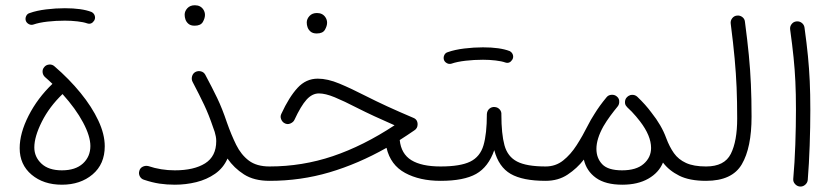

<svg xmlns="http://www.w3.org/2000/svg" viewBox="-20 -677 3166 724"><path d="M54.2 -118.2Q54.2 -174.8 87.9 -241Q121.6 -307.1 177.7 -360.8Q164.1 -374 149.9 -386.2Q141.6 -393.6 140.6 -404.8Q139.6 -416 147 -424.3Q153.8 -432.6 165.3 -433.6Q176.8 -434.6 185.1 -427.2Q240.7 -379.4 283.7 -326.7Q326.7 -273.9 350.8 -222.4Q375 -170.9 375 -125.5Q375 -58.1 329.1 -19.3Q283.2 19.5 213.4 19.5Q144 19.5 99.1 -18.3Q54.2 -56.2 54.2 -118.2ZM109.4 -121.1Q109.4 -85.4 136.2 -60.1Q163.1 -34.7 213.4 -34.7Q264.6 -34.7 292.7 -60.5Q320.8 -86.4 320.8 -126.5Q320.8 -163.6 293.2 -215.3Q265.6 -267.1 215.8 -322.3Q166 -274.4 137.7 -218Q109.4 -161.6 109.4 -121.1ZM77.1 -599.6Q74.7 -608.4 78.9 -616.9Q83 -625.5 92.3 -627.9Q118.2 -637.2 154.1 -641.6Q189.9 -646 224.6 -646Q288.6 -646 325.2 -631.8Q334.5 -627 337.4 -617.4Q340.3 -607.9 335 -599.1Q324.7 -583.5 308.6 -588.9Q294.9 -593.8 272 -596.4Q249 -599.1 224.6 -599.1Q190.9 -599.1 158.9 -595.5Q127 -591.8 106 -584.5Q96.7 -581.5 88.1 -586.4Q79.6 -591.3 77.1 -599.6Z M505.4 -32.7Q508.3 -43.5 518.1 -48.3Q527.8 -53.2 539.1 -50.8Q586.9 -34.7 639.2 -34.7Q711.4 -34.7 753.4 -61Q795.4 -87.4 795.4 -145Q795.4 -154.3 793.7 -162.8Q792 -171.4 789.6 -179.7Q787.1 -187 783.7 -196.3Q767.6 -244.1 750 -281.2Q732.4 -318.4 706.5 -367.7Q701.2 -377.4 704.1 -388.7Q707 -399.9 716.3 -405.3Q726.1 -410.6 737.3 -408Q748.5 -405.3 753.9 -395.5Q780.3 -346.2 799.1 -307.1Q817.9 -268.1 835.9 -214.4Q852.1 -168.5 870.6 -130.9Q889.2 -93.3 918.5 -71.3Q947.8 -49.3 996.1 -49.3H996.6Q1007.8 -49.3 1015.6 -41.3Q1023.4 -33.2 1023.4 -22Q1023.4 -10.7 1015.6 -2.9Q1007.8 4.9 996.6 4.9H996.1Q938 4.9 900.1 -19.3Q862.3 -43.5 837.9 -79.1Q822.3 -43.5 791 -21.7Q759.8 0 720.2 9.8Q680.7 19.5 639.2 19.5Q608.9 19.5 581.3 15.4Q553.7 11.2 523.4 1Q512.7 -2 507.3 -12Q502 -22 505.4 -32.7ZM676.3 -621.6Q676.3 -634.8 686.5 -646Q696.8 -657.2 714.8 -657.2Q736.3 -657.2 747.1 -640.6Q752.9 -631.3 752.9 -620.6Q752.9 -608.4 744.9 -594.2Q736.8 -580.1 713.9 -580.1Q698.7 -580.1 690.4 -587.4Q682.1 -594.7 679.2 -604Q676.3 -612.3 676.3 -621.6Z M1178.2 -380.4Q1215.3 -380.4 1259.8 -361.8Q1304.2 -343.3 1360.4 -314.5Q1396 -296.4 1439.9 -276.1Q1483.9 -255.9 1538.1 -232.9Q1554.7 -226.6 1554.7 -208Q1554.7 -192.9 1542 -185.1Q1514.2 -166 1487.3 -148.9Q1492.7 -96.7 1531.2 -73Q1569.8 -49.3 1641.1 -49.3H1641.6Q1652.8 -49.3 1660.6 -41.3Q1668.5 -33.2 1668.5 -22Q1668.5 -10.7 1660.6 -2.9Q1652.8 4.9 1641.6 4.9H1641.1Q1562.5 4.9 1507.6 -24.9Q1452.6 -54.7 1437.5 -119.6Q1330.6 -59.1 1222.2 -27.1Q1113.8 4.9 996.6 4.9Q985.4 4.9 977.3 -3.2Q969.2 -11.2 969.2 -22Q969.2 -33.2 977.3 -41.3Q985.4 -49.3 996.6 -49.3Q1119.6 -49.3 1234.9 -88.1Q1350.1 -127 1467.8 -204.6Q1426.3 -222.7 1391.6 -238.8Q1356.9 -254.9 1327.1 -270Q1276.9 -295.9 1241.9 -310.3Q1207 -324.7 1182.6 -324.7Q1157.2 -324.7 1136 -301.3Q1114.7 -277.8 1090.3 -225.1Q1086.4 -216.3 1074.7 -211.2Q1063 -206.1 1051.3 -213.4Q1043.5 -218.3 1039.8 -228.3Q1036.1 -238.3 1041 -248Q1069.8 -310.5 1101.8 -345.5Q1133.8 -380.4 1178.2 -380.4ZM1136.7 -592.3Q1136.7 -605.5 1147 -616.7Q1157.2 -627.9 1175.3 -627.9Q1196.8 -627.9 1207.5 -611.3Q1213.4 -602.1 1213.4 -591.3Q1213.4 -579.1 1205.3 -564.9Q1197.3 -550.8 1174.3 -550.8Q1159.2 -550.8 1150.9 -558.1Q1142.6 -565.4 1139.6 -574.7Q1136.7 -583 1136.7 -592.3Z M1614.3 -22Q1614.3 -33.2 1622.3 -41.3Q1630.4 -49.3 1641.6 -49.3Q1715.8 -49.3 1753.2 -67.6Q1790.5 -85.9 1803.2 -129.2Q1815.9 -172.4 1815.9 -247.1Q1816.9 -259.8 1825.4 -267.1Q1834 -274.4 1845.2 -273.4Q1856.4 -272.9 1864 -264.6Q1871.6 -256.3 1870.6 -245.1Q1870.6 -171.9 1882.3 -129.2Q1894 -86.4 1929.7 -67.9Q1965.3 -49.3 2037.1 -49.3H2037.6Q2048.8 -49.3 2056.6 -41.3Q2064.5 -33.2 2064.5 -22Q2064.5 -10.7 2056.6 -2.9Q2048.8 4.9 2037.6 4.9H2037.1Q1951.2 4.9 1905.8 -21.2Q1860.4 -47.4 1843.8 -110.8Q1821.8 -47.4 1775.4 -21.2Q1729 4.9 1641.6 4.9Q1630.4 4.9 1622.3 -2.9Q1614.3 -10.7 1614.3 -22ZM1653.8 -452.1Q1651.4 -460.9 1655.5 -469.5Q1659.7 -478 1668.9 -480.5Q1694.8 -489.7 1730.7 -494.1Q1766.6 -498.5 1801.3 -498.5Q1865.2 -498.5 1901.9 -484.4Q1911.1 -479.5 1914.1 -470Q1917 -460.4 1911.6 -451.7Q1901.4 -436 1885.3 -441.4Q1871.6 -446.3 1848.6 -449Q1825.7 -451.7 1801.3 -451.7Q1767.6 -451.7 1735.6 -448Q1703.6 -444.3 1682.6 -437Q1673.3 -434.1 1664.8 -439Q1656.2 -443.8 1653.8 -452.1Z M2010.7 -22Q2010.7 -33.2 2018.6 -41.3Q2026.4 -49.3 2037.6 -49.3Q2075.2 -49.3 2103.5 -71.8Q2131.8 -94.2 2154.5 -129.6Q2177.2 -165 2196.8 -204.1Q2207 -224.6 2221.2 -246.6Q2240.2 -277.8 2267.1 -310.1Q2273.9 -318.8 2285.9 -319.6Q2297.9 -320.3 2306.2 -313Q2316.4 -304.7 2314.9 -291Q2314.9 -291 2314.9 -290Q2314.9 -290 2314.9 -290Q2314 -281.2 2308.6 -274.9Q2296.4 -260.3 2281.7 -240.5Q2267.1 -220.7 2255.4 -200.7Q2229 -153.3 2229 -115.7Q2229 -80.6 2251 -57.6Q2272.9 -34.7 2325.7 -34.7Q2379.4 -34.7 2407.2 -59.1Q2435.1 -83.5 2435.1 -119.1Q2435.1 -165 2393.6 -219.2Q2379.4 -237.8 2362.3 -255.9Q2354.5 -263.7 2345.7 -272Q2344.2 -273.4 2343.3 -274.9Q2335.9 -282.2 2336.7 -293.2Q2337.4 -304.2 2344.2 -310.5L2344.7 -311L2345.2 -311.5L2345.7 -312L2346.2 -312.5Q2346.7 -313 2347.2 -313Q2347.7 -314 2348.6 -314.5Q2348.6 -314.5 2349.1 -314.5Q2350.1 -315.4 2351.1 -315.9Q2351.1 -315.9 2351.1 -315.9Q2354.5 -317.9 2357.9 -318.8Q2357.9 -318.8 2358.4 -318.8Q2359.4 -318.8 2360.4 -318.8Q2360.4 -318.8 2360.8 -319.3Q2361.8 -319.3 2362.8 -319.3Q2363.3 -319.3 2363.8 -319.3Q2364.3 -319.3 2365.2 -319.3Q2365.7 -319.3 2366.7 -319.3Q2366.7 -319.3 2367.2 -319.3Q2368.7 -319.3 2369.6 -318.8Q2369.6 -318.8 2369.6 -318.8Q2371.1 -318.8 2372.1 -318.4Q2372.1 -318.4 2372.1 -318.4Q2374.5 -317.9 2377 -316.4Q2377 -316.4 2377 -316.4Q2377.9 -315.9 2378.9 -315.4Q2378.9 -315.4 2379.4 -314.9Q2380.4 -314.5 2380.9 -314Q2381.3 -314 2381.3 -313.5Q2382.3 -313 2383.3 -312Q2414.6 -282.2 2436.5 -252.4Q2474.6 -204.6 2492.2 -156.2Q2504.4 -123.5 2521.2 -99.6Q2538.1 -75.7 2566.9 -62.5Q2595.7 -49.3 2642.1 -49.3H2642.6Q2653.8 -49.3 2661.6 -41.3Q2669.4 -33.2 2669.4 -22Q2669.4 -10.7 2661.6 -2.9Q2653.8 4.9 2642.6 4.9H2642.1Q2580.1 4.9 2541.5 -14.4Q2502.9 -33.7 2480 -64Q2464.4 -25.9 2424.6 -3.2Q2384.8 19.5 2326.7 19.5Q2263.2 19.5 2227.3 -6.3Q2191.4 -32.2 2181.6 -75.2Q2155.8 -42 2120.4 -18.6Q2085 4.9 2037.6 4.9Q2026.4 4.9 2018.6 -2.9Q2010.7 -10.7 2010.7 -22Z M2615.7 -22Q2615.7 -33.2 2623.5 -41.3Q2631.3 -49.3 2642.6 -49.3Q2711.9 -49.3 2735.8 -96.9Q2759.8 -144.5 2759.8 -230Q2759.8 -294.4 2757.6 -347.2Q2755.4 -399.9 2750.2 -456.3Q2745.1 -512.7 2735.4 -587.9Q2733.9 -599.1 2741 -608.2Q2748 -617.2 2758.8 -618.2Q2770 -619.6 2779.1 -612.8Q2788.1 -606 2789.1 -594.7Q2798.3 -524.9 2803.7 -469.5Q2809.1 -414.1 2811.5 -359.6Q2814 -305.2 2814 -237.3Q2814 -120.1 2777.3 -57.6Q2740.7 4.9 2642.6 4.9Q2631.3 4.9 2623.5 -2.9Q2615.7 -10.7 2615.7 -22Z M2959.5 -565.9Q2958 -577.1 2965.1 -586.2Q2972.2 -595.2 2982.9 -596.2Q2994.1 -597.7 3003.2 -590.8Q3012.2 -584 3013.7 -572.8Q3022 -512.7 3026.6 -465.6Q3031.2 -418.5 3033.4 -371.1Q3035.6 -323.7 3035.6 -261.7Q3035.6 -198.2 3033.2 -128.7Q3030.8 -59.1 3025.9 1.5Q3024.9 12.2 3016.1 19.8Q3007.3 27.3 2996.1 26.4Q2985.4 25.4 2977.8 16.8Q2970.2 8.3 2971.2 -2.4Q2976.6 -63 2979 -132.1Q2981.4 -201.2 2981.4 -263.7Q2981.4 -323.7 2979.2 -369.1Q2977.1 -414.6 2972.4 -460.2Q2967.8 -505.9 2959.5 -565.9Z"/></svg>

Font: Mikhak Light
Style: Regular
Weight: 300
Designer: Amin Abedi
Version: Version 3.3